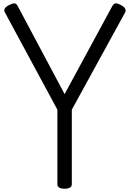

<svg xmlns="http://www.w3.org/2000/svg" viewBox="-20 -1137 792 1171"><path d="M374 14Q330 14 330 -14V-468L10 -1061Q3 -1073 8.5 -1084Q14 -1095 35 -1106Q54 -1116 66.5 -1116.5Q79 -1117 88 -1100L374 -563L665 -1100Q675 -1117 687 -1116.5Q699 -1116 718 -1106Q738 -1095 743.5 -1084Q749 -1073 743 -1061L418 -468V-14Q418 14 374 14Z"/></svg>

Font: Playwrite FR Moderne
Style: Regular
Weight: 400
Designer: Veronika Burian, José Scaglione
Foundry: TypeTogether
Version: Version 1.002